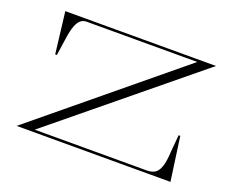

<svg xmlns="http://www.w3.org/2000/svg" viewBox="-114 -900 1324 1092"><g transform="rotate(20 548.5 -354.0)"><path d="M73 0 914 -693H243Q224 -693 209 -681Q194 -669 183 -640Q172 -611 165 -559L150 -457H140L110 -708H1022L177 -15H854Q883 -15 902.5 -26Q922 -37 933.5 -69Q945 -101 948 -162L957 -265H967L1004 0Z"/></g></svg>

Font: Kalnia Expanded ExtraLight
Style: Regular
Weight: 250
Width: 7
Designer: Frida Medrano
Foundry: Frida Medrano
Version: Version 1.105